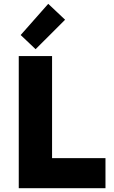

<svg xmlns="http://www.w3.org/2000/svg" viewBox="-20 -983 595 1003"><path d="M78 0V-690H252V-157H531V0ZM88 -800 232 -963 320 -880 166 -726Z"/></svg>

Font: Oxanium ExtraLight ExtraBold
Style: Regular
Weight: 800
Version: Version 2.000